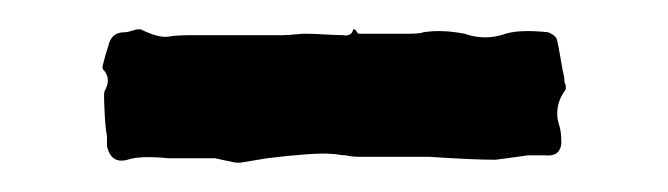

<svg xmlns="http://www.w3.org/2000/svg" viewBox="-20 -416 456 131"><path d="M366 -358V-355Q357 -343 362 -329Q363 -325 363 -318Q362 -309 352 -310H340Q319 -307 318 -307Q303 -307 273 -309H226Q220 -309 216 -310Q214 -310 211 -310.5Q208 -311 206 -311Q195 -312 162 -308L144 -305H141Q131 -307 127 -308H95Q76 -310 67 -307Q56 -304 53 -316V-323Q52 -328 51.5 -337Q51 -346 51 -351Q51 -354 52 -355Q56 -363 50 -369V-371Q52 -379 54 -385Q56 -394 65 -394Q67 -394 70 -395Q73 -396 74 -396H76Q88 -390 95 -391Q100 -392 110.5 -392Q121 -392 126 -392H173Q176 -392 181 -392.5Q186 -393 188 -393Q193 -393 201.5 -392.5Q210 -392 214 -392Q220 -391 221 -396H222L223 -395Q224 -393 225 -393H260Q266 -393 269 -394Q281 -396 297 -393Q311 -388 325 -393Q335 -396 354 -394Q359 -392 360 -389Q361 -385 362.5 -376Q364 -367 365 -363Q365 -359 366 -358Z"/></svg>

Font: Gutenberg Clean
Style: Regular
Weight: 400
Designer: Nicola Manzari, Bruno Pierini
Foundry: Unio | Creative Solutions
Version: Version 1.001;PS 001.001;hotconv 1.0.88;makeotf.lib2.5.64775